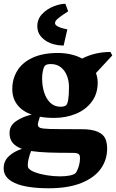

<svg xmlns="http://www.w3.org/2000/svg" viewBox="-20 -758 618 1022"><path d="M178.7 -619.6Q178.7 -656.2 204.1 -683.1Q229.5 -710 264.9 -723.9Q300.3 -737.8 328.1 -737.8L342.8 -697.8Q311 -677.2 296.4 -665.8Q281.7 -654.3 277.1 -647.7Q272.5 -641.1 272.9 -633.8Q273.4 -624 290.8 -615.7Q308.1 -607.4 338.4 -601.6L318.8 -515.6Q289.1 -515.6 261 -523.9Q232.9 -532.2 211.9 -549.8Q194.8 -564 186.8 -580.8Q178.7 -597.7 178.7 -619.6ZM550.3 32.7Q550.3 92.8 516.4 140.4Q482.4 188 412.8 216.1Q343.3 244.1 239.7 244.1Q100.1 244.1 40.5 206.5Q-0.5 180.7 -0.5 138.2Q-0.5 99.6 26.6 74Q53.7 48.3 96.7 34.2Q65.9 23.4 48.3 3.4Q30.8 -16.6 30.8 -50.3Q30.8 -89.4 66.2 -113.5Q101.6 -137.7 148.4 -147.9Q98.1 -166 71.8 -200.7Q45.4 -235.4 45.4 -284.2Q45.4 -337.9 71.8 -381.3Q98.1 -424.8 152.8 -450.4Q207.5 -476.1 289.1 -476.1Q322.8 -476.1 356 -468.8Q389.2 -461.4 417 -446.3Q485.8 -481.4 567.9 -481.4L577.6 -462.9L490.7 -369.1Q500 -345.2 500 -317.9Q500 -258.8 468.5 -216.6Q437 -174.3 384.3 -152.3Q331.5 -130.4 268.6 -130.4Q225.6 -130.4 192.4 -136.7Q187 -120.1 184.3 -110.6Q181.6 -101.1 181.6 -92.8Q181.6 -87.4 185.5 -83.3Q189.5 -79.1 194.8 -77.1Q207.5 -72.8 245.8 -71.5Q284.2 -70.3 413.1 -70.3Q469.2 -70.3 499.5 -56.9Q529.8 -43.5 540 -21.2Q550.3 1 550.3 32.7ZM204.1 -342.3Q204.1 -300.3 215.1 -265.9Q226.1 -231.4 248 -210.7Q270 -189.9 301.8 -189.9Q324.2 -189.9 333 -198.7Q339.4 -205.1 343.3 -229Q347.2 -252.9 347.2 -295.9Q347.2 -326.2 336.7 -354Q326.2 -381.8 304.4 -399.4Q282.7 -417 251 -417Q226.1 -417 218.8 -407.7Q211.9 -398.9 208 -379.9Q204.1 -360.8 204.1 -342.3ZM405.8 85Q405.8 74.2 403.6 68.4Q401.4 62.5 393.6 59.1Q385.7 55.7 369.6 55.7Q296.4 55.7 241.9 54Q187.5 52.2 145.5 45.9Q138.2 63.5 133.1 84.5Q127.9 105.5 127.9 119.6Q127.9 132.3 131.8 137.2Q140.6 149.4 167.5 159.4Q194.3 169.4 230 175Q265.6 180.7 299.3 180.7Q324.2 180.7 346.9 177Q369.6 173.3 381.3 164.6Q384.8 161.6 390.6 149.7Q396.5 137.7 401.1 120.4Q405.8 103 405.8 85Z"/></svg>

Font: Vesper Libre Heavy
Style: Regular
Weight: 900
Designer: Robert Keller & Kimya Gandhi
Foundry: Mota Italic
Version: Version 1.058